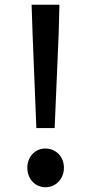

<svg xmlns="http://www.w3.org/2000/svg" viewBox="-20 -774 383 808"><path d="M133 -235H210L227 -634L230 -754H113L117 -634ZM171 14C215 14 249 -21 249 -68C249 -115 215 -149 171 -149C128 -149 95 -115 95 -68C95 -21 128 14 171 14Z"/></svg>

Font: Noto Sans CJK HK Medium
Style: Regular
Weight: 500
Designer: Ryoko NISHIZUKA 西塚涼子 (kana, bopomofo & ideographs); Paul D. Hunt (Latin, Greek & Cyrillic); Sandoll Communications 산돌커뮤니
Foundry: Adobe
Version: Version 2.004;hotconv 1.0.118;makeotfexe 2.5.65603